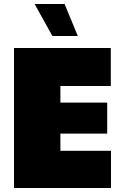

<svg xmlns="http://www.w3.org/2000/svg" viewBox="-20 -940 615 960"><path d="M50 0H535V-186H282V-272H516V-427H282V-510H534V-700H50ZM369 -760 303 -920H153L242 -760Z"/></svg>

Font: Chess Sans Black
Style: Regular
Weight: 900
Designer: Wolf Bōese
Foundry: Wolf Bōese
Version: Version 7.223;Glyphs 3.3 (3306)